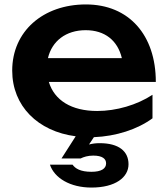

<svg xmlns="http://www.w3.org/2000/svg" viewBox="-20 -603 758 865"><path d="M257 111H343C357 104 376 98 400 98C442 98 458 113 458 133C458 157 436 171 392 171C342 171 319 156 307 139H205C225 199 296 242 392 242C500 242 559 196 559 137C559 79 516 42 429 42C411 42 396 44 381 48L403 15C503 11 599 -20 667 -70V-176C597 -130 504 -103 418 -103C302 -103 225 -151 200 -234H682C682 -445 561 -583 367 -583C174 -583 35 -462 35 -285C35 -125 151 -11 321 11ZM366 -467C452 -467 510 -421 529 -341H196C214 -418 277 -467 366 -467Z"/></svg>

Font: Bounded Med
Style: Regular
Weight: 500
Designer: Vlad Churkin
Version: Version 3.0